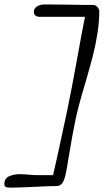

<svg xmlns="http://www.w3.org/2000/svg" viewBox="-51 -758 486 874"><path d="M261.7 -43Q278.8 -147.9 293.5 -216.8Q306.2 -277.3 337.9 -382.3Q359.4 -456.1 371.6 -503.4Q383.8 -550.8 392.3 -604Q400.9 -657.2 400.9 -708.5Q400.9 -716.3 392.6 -725.8Q384.3 -735.4 374.5 -735.4Q318.8 -735.4 263.2 -736.8Q188 -737.8 151.4 -737.8Q132.8 -737.8 117.9 -728.8Q103 -719.7 103 -703.6Q103 -693.8 109.9 -687.7Q116.7 -681.6 127.4 -681.6H335.9Q318.8 -597.2 300.3 -491.2Q272 -335.9 255.4 -257.8Q251 -238.8 250 -231.9Q243.7 -202.6 225.3 -116.9Q207 -31.2 190.4 39.1H112.8Q96.2 39.1 75.7 36.6Q53.2 34.7 41.5 34.7Q11.7 34.7 -9.8 44.4Q-31.2 54.2 -31.2 80.1Q-31.2 89.4 -24.9 92.8Q-18.6 96.2 -2.9 96.2H-2.4Q23.9 96.2 56.6 94.7Q89.4 93.3 100.1 92.8Q171.4 88.9 206.5 88.9Q223.1 88.9 232.4 75.7Q241.7 62.5 247.3 37.6Q252.9 12.7 261.7 -43Z"/></svg>

Font: Radley
Style: Italic
Weight: 400
Italic angle: -12°
Designer: Vernon Adams
Foundry: Vernon Adams
Version: Version 1.003; ttfautohint (v1.6)